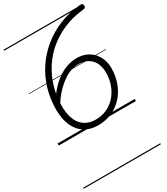

<svg xmlns="http://www.w3.org/2000/svg" viewBox="-314 -1065 1402 1615"><g transform="rotate(-30 387.0 -257.5)"><path d="M374 19Q298 19 244 -15Q190 -49 161 -113.5Q132 -178 131 -270Q131 -375 159.5 -470.5Q188 -566 242 -646Q296 -726 371 -787Q446 -848 539 -886Q632 -924 738 -934Q757 -936 764.5 -933Q772 -930 774 -914Q775 -899 768.5 -893.5Q762 -888 747 -887Q647 -877 561 -841.5Q475 -806 406 -749.5Q337 -693 288.5 -618.5Q240 -544 214 -457Q188 -370 188 -273Q188 -210 202 -165Q216 -120 242 -90.5Q268 -61 302.5 -47Q337 -33 380 -33Q440 -33 490 -56.5Q540 -80 576 -121.5Q612 -163 631.5 -217.5Q651 -272 651 -334Q651 -388 631 -427.5Q611 -467 574 -488.5Q537 -510 486 -510Q447 -511 409 -497.5Q371 -484 337 -460Q303 -436 272.5 -406.5Q242 -377 218 -345Q194 -313 177 -283L167 -341Q195 -388 231.5 -428.5Q268 -469 310.5 -499Q353 -529 400 -545.5Q447 -562 496 -562Q544 -562 583 -546Q622 -530 650 -500.5Q678 -471 693.5 -431.5Q709 -392 709 -346Q709 -266 684 -199.5Q659 -133 614 -84Q569 -35 508 -8Q447 19 374 19ZM0 410H749V420H0ZM0 -20H749V0H0ZM0 -505H749V-500H0ZM0 -930H749V-920H0Z"/></g></svg>

Font: Playwrite DE LA Guides
Style: Regular
Weight: 400
Designer: Veronika Burian, José Scaglione
Foundry: TypeTogether
Version: Version 1.003